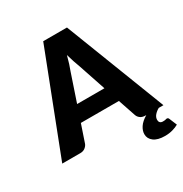

<svg xmlns="http://www.w3.org/2000/svg" viewBox="-203 -882 1155 1211"><g transform="rotate(-30 375.0 -277.0)"><path d="M713 83.5Q723.5 83.5 727 93L750 148.5Q732.5 159 706.5 166.2Q680.5 173.5 651 173.5Q597.5 173.5 569.8 152.5Q542 131.5 542 99Q542 73.5 558.8 48Q575.5 22.5 613 0H607Q585 0 570.8 -10.2Q556.5 -20.5 551 -36.5L508 -163.5H231L188 -36.5Q183 -22.5 168.5 -11.2Q154 0 133 0H1L283 -728.5H456L738 0H704Q684.5 10.5 670.8 26.2Q657 42 657 61Q657 73 663.8 80.2Q670.5 87.5 684 87.5Q691.5 87.5 696 87Q700.5 86.5 703.5 85.8Q706.5 85 708.5 84.2Q710.5 83.5 713 83.5ZM270 -278.5H469L402 -478Q394.5 -497 386 -522.8Q377.5 -548.5 369 -578.5Q361 -548 352.8 -522Q344.5 -496 337 -477Z"/></g></svg>

Font: LatoHex
Style: Regular
Weight: 900
Designer: Lukasz Dziedzic
Foundry: tyPoland Lukasz Dziedzic
Version: Version 1.104; Western+Polish opensource